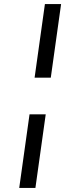

<svg xmlns="http://www.w3.org/2000/svg" viewBox="-20 -827 372 949"><path d="M231 -443H151L202 -807H282ZM155 102H75L126 -262H206Z"/></svg>

Font: Fira Sans Compressed
Style: Italic
Weight: 400
Width: 1
Italic angle: -8°
Designer: bBox Type GmbH & Carrois Corporate GbR & Edenspiekermann AG
Foundry: bBox Type GmbH & Carrois Corporate GbR & Edenspiekermann AG
Version: Version 4.301